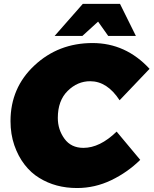

<svg xmlns="http://www.w3.org/2000/svg" viewBox="-20 -932 774 968"><path d="M665 -751H525.5L474.5 -823L395.5 -751H255.5L397.5 -912.5H585ZM368.5 16Q260 16 178 -35Q136.5 -60 104 -102Q71.5 -144 52.2 -199.8Q33 -255.5 33 -321.5Q33 -489.5 153.8 -602.2Q274.5 -715 446.5 -715Q614 -715 734 -585L583 -426.5Q520.5 -522.5 434.5 -522.5Q370.5 -522.5 321 -473.5Q271.5 -424.5 271.5 -337.5Q271.5 -278.5 305 -232.5Q338.5 -186.5 400.5 -186.5Q483.5 -186.5 568 -268.5L687 -126Q623 -63 540.8 -23.5Q458.5 16 368.5 16Z"/></svg>

Font: Argentum Sans Black
Style: Italic
Weight: 900
Italic angle: -11°
Designer: Julieta Ulanovsky (font), Cristiano Sobral (main changes and remaster)
Foundry: Julieta Ulanovsky (font), Cristiano Sobral (main changes and remaster)
Version: Version 2.007;June 15, 2022;FontCreator 14.0.0.2814 64-bit; 